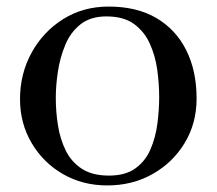

<svg xmlns="http://www.w3.org/2000/svg" viewBox="-20 -562 660 585"><path d="M465 -266Q465 -307 459 -350Q453 -393 436 -430Q419 -467 387.5 -489.5Q356 -512 304 -512Q256 -512 225.5 -488Q195 -464 179 -425.5Q163 -387 156.5 -344.5Q150 -302 150 -264Q150 -222 156.5 -180.5Q163 -139 180 -104Q197 -69 229 -48Q261 -27 312 -27Q362 -27 392.5 -49Q423 -71 438.5 -107Q454 -143 459.5 -185Q465 -227 465 -266ZM579 -262Q579 -186 542.5 -126Q506 -66 444.5 -31.5Q383 3 307 3Q232 3 172 -31.5Q112 -66 76.5 -126Q41 -186 41 -260Q41 -337 76 -401Q111 -465 172 -503.5Q233 -542 311 -542Q397 -542 456.5 -507Q516 -472 547.5 -409Q579 -346 579 -262Z"/></svg>

Font: Kaisei Decol Medium
Style: Regular
Weight: 500
Designer: Font-Kai, 金井和夫
Foundry: KAZUO KANAI
Version: Version 5.003